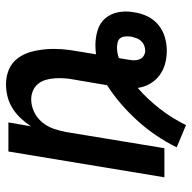

<svg xmlns="http://www.w3.org/2000/svg" viewBox="-20 -548 640 640"><g transform="rotate(-90 300.0 -228.0)"><path d="M203 72 129 41Q146 6 168 -26.5Q190 -59 216.5 -88.5Q243 -118 273 -144Q303 -170 336 -191L355 -303Q358 -318 359 -334Q360 -350 359 -365Q358 -380 354 -394.5Q350 -409 341 -420.5Q332 -432 318 -438Q304 -444 289 -444Q268 -444 247.5 -434.5Q227 -425 212.5 -407.5Q198 -390 191 -369.5Q184 -349 180 -328L126 0H29L115 -520H212L199 -445Q211 -463 226 -479Q241 -495 259.5 -506.5Q278 -518 298.5 -523Q319 -528 339 -528Q366 -528 389 -518Q412 -508 426.5 -488Q441 -468 447.5 -443.5Q454 -419 456 -393.5Q458 -368 456 -341.5Q454 -315 449 -289L439 -228Q447 -229 454.5 -229.5Q462 -230 469 -230Q495 -230 519.5 -222.5Q544 -215 559.5 -196.5Q575 -178 579.5 -152.5Q584 -127 579 -101Q576 -79 566 -57.5Q556 -36 537.5 -20.5Q519 -5 496 1.5Q473 8 451 8Q428 8 406.5 2Q385 -4 368 -17Q351 -30 340.5 -48.5Q330 -67 327 -89Q288 -55 256.5 -14Q225 27 203 72ZM451 -64Q460 -64 468.5 -67.5Q477 -71 483.5 -78Q490 -85 493 -94Q496 -103 498 -111Q499 -120 498.5 -129.5Q498 -139 493.5 -146Q489 -153 480 -155.5Q471 -158 462 -158Q453 -158 444 -156.5Q435 -155 427 -152L426 -150Q425 -143 423.5 -135Q422 -127 421 -120Q419 -110 419 -100.5Q419 -91 422.5 -82.5Q426 -74 434 -69Q442 -64 451 -64Z"/></g></svg>

Font: Iosevka SS04 Medium Extended
Style: Italic
Weight: 500
Width: 7
Italic angle: -9°
Monospace: yes
Designer: Belleve Invis
Foundry: Belleve Invis
Version: Version 19.0.0; ttfautohint (v1.8.4)